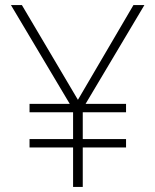

<svg xmlns="http://www.w3.org/2000/svg" viewBox="-20 -827 610 754"><path d="M286 -435 504 -807H547L316 -419H475V-386H305V-281H475V-248H305V-93H267V-248H96V-281H267V-386H96V-419H254L23 -807H66Z"/></svg>

Font: Noto Sans Kannada UI ExtraLight
Style: Regular
Weight: 200
Designer: Jelle Bosma - Monotype Design Team
Foundry: Monotype Imaging Inc.
Version: Version 2.005; ttfautohint (v1.8.4.7-5d5b)